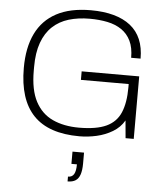

<svg xmlns="http://www.w3.org/2000/svg" viewBox="-62 -753 923 1077"><g transform="rotate(5 399.0 -214.0)"><path d="M403 12Q229 12 144 -76.5Q59 -165 59 -343Q59 -458 97.5 -537Q136 -616 213 -657Q290 -698 406 -698Q479 -698 535 -682.5Q591 -667 629.5 -636.5Q668 -606 687.5 -560Q707 -514 707 -452H654Q654 -509 635.5 -547Q617 -585 583.5 -608Q550 -631 504 -640.5Q458 -650 404 -650Q339 -650 286 -634Q233 -618 195 -582.5Q157 -547 136.5 -490.5Q116 -434 116 -353V-332Q116 -224 150.5 -159Q185 -94 248 -65Q311 -36 396 -36Q494 -36 550 -62Q606 -88 629.5 -143.5Q653 -199 653 -285V-304H384V-352H708V0H662L653 -99Q630 -59 589 -34.5Q548 -10 499.5 1Q451 12 403 12ZM359 270V243Q382 243 392.5 225.5Q403 208 403 170H372V101H437V162Q437 200 429 224Q421 248 404 259Q387 270 359 270Z"/></g></svg>

Font: Archivo SemiBold Thin
Style: Regular
Weight: 250
Version: Version 2.001